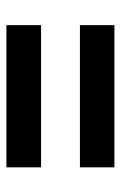

<svg xmlns="http://www.w3.org/2000/svg" viewBox="94 -610 386 615"><g transform="rotate(90 287.5 -302.0)"><path d="M60 -364.5V-475H515.5V-364.5ZM60 -129V-240H515.5V-129Z"/></g></svg>

Font: Heraclito SemiBold
Style: Regular
Weight: 600
Designer: Kostas Bartsokas (font) & Cristiano Sobral (main changes)
Foundry: Kostas Bartsokas (font) & Cristiano Sobral (main changes)
Version: Version 1.00;July 8, 2020;FontCreator 13.0.0.2655 64-bit